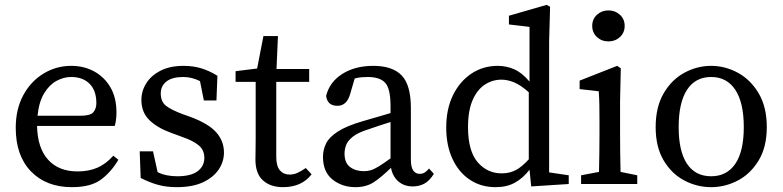

<svg xmlns="http://www.w3.org/2000/svg" viewBox="-20 -760 3232 793"><path d="M274 -442Q243 -442 213.5 -426Q184 -410 162.5 -375Q141 -340 135 -282H313Q354 -282 366 -297Q378 -312 378 -334Q378 -386 350 -414Q322 -442 274 -442ZM277 13Q171 13 108 -52Q45 -117 45 -232Q45 -309 76 -366.5Q107 -424 159.5 -456Q212 -488 274 -488Q327 -488 369 -465Q411 -442 436 -399.5Q461 -357 461 -296Q461 -279 459 -264.5Q457 -250 454 -240H133Q135 -148 179 -100Q223 -52 300 -52Q347 -52 382.5 -67.5Q418 -83 448 -117L469 -100Q438 -48 396 -17.5Q354 13 277 13Z M710 13Q668 13 633 3.5Q598 -6 561 -25L557 -135H612L631 -49Q649 -40 669.5 -36Q690 -32 712 -32Q769 -32 796.5 -53Q824 -74 824 -108Q824 -140 801 -159.5Q778 -179 731 -195L685 -212Q630 -232 597 -264Q564 -296 564 -347Q564 -384 584 -416Q604 -448 643 -468Q682 -488 738 -488Q779 -488 812.5 -477.5Q846 -467 878 -447L874 -345H822L806 -425Q772 -442 737 -442Q691 -442 667.5 -423.5Q644 -405 644 -374Q644 -341 664.5 -324Q685 -307 736 -288L767 -277Q842 -249 873.5 -213Q905 -177 905 -130Q905 -92 883 -59.5Q861 -27 818 -7Q775 13 710 13Z M1149 13Q1097 13 1066 -15Q1035 -43 1035 -101Q1035 -120 1035.5 -138.5Q1036 -157 1036 -186V-422H953V-466L1042 -477L1068 -611H1128L1122 -475H1257V-422H1121V-112Q1121 -74 1136 -56.5Q1151 -39 1176 -39Q1193 -39 1208.5 -46Q1224 -53 1243 -66L1267 -40Q1226 13 1149 13Z M1685 10Q1649 10 1625 -11Q1601 -32 1595 -67Q1554 -27 1523 -7Q1492 13 1448 13Q1393 13 1353.5 -18.5Q1314 -50 1314 -112Q1314 -141 1326.5 -167Q1339 -193 1375 -216.5Q1411 -240 1480 -260Q1509 -268 1537 -276.5Q1565 -285 1593 -293V-321Q1593 -394 1571 -418Q1549 -442 1499 -442Q1488 -442 1474.5 -441Q1461 -440 1445 -436L1426 -371Q1412 -323 1374 -323Q1332 -323 1327 -364Q1341 -421 1393.5 -454.5Q1446 -488 1522 -488Q1601 -488 1639 -448.5Q1677 -409 1677 -314V-101Q1677 -69 1687 -55.5Q1697 -42 1713 -42Q1726 -42 1735 -48Q1744 -54 1752 -64L1772 -42Q1754 -13 1732.5 -1.5Q1711 10 1685 10ZM1403 -126Q1403 -87 1426 -70Q1449 -53 1483 -53Q1498 -53 1511.5 -57Q1525 -61 1544 -72.5Q1563 -84 1593 -106V-256Q1570 -249 1547.5 -241.5Q1525 -234 1502 -226Q1457 -212 1436 -194.5Q1415 -177 1409 -159.5Q1403 -142 1403 -126Z M1913 -235Q1913 -137 1952.5 -90.5Q1992 -44 2052 -44Q2085 -44 2110.5 -57.5Q2136 -71 2164 -102V-379Q2130 -409 2103 -420Q2076 -431 2051 -431Q2014 -431 1982.5 -410.5Q1951 -390 1932 -346.5Q1913 -303 1913 -235ZM2174 10 2167 -59Q2141 -25 2107.5 -6Q2074 13 2027 13Q1966 13 1920 -18Q1874 -49 1848.5 -104.5Q1823 -160 1823 -233Q1823 -310 1851 -367Q1879 -424 1927 -456Q1975 -488 2036 -488Q2071 -488 2103.5 -474Q2136 -460 2167 -423V-649L2082 -659V-695L2238 -740L2252 -732L2248 -589V-48L2329 -36V0Z M2380 0V-36L2454 -50Q2455 -88 2455.5 -132Q2456 -176 2456 -210V-257Q2456 -298 2455.5 -325.5Q2455 -353 2453 -383L2374 -392V-427L2529 -488L2544 -478L2541 -342V-210Q2541 -177 2541.5 -132.5Q2542 -88 2543 -50L2612 -36V0ZM2493 -589Q2465 -589 2445.5 -607Q2426 -625 2426 -653Q2426 -681 2445.5 -699Q2465 -717 2493 -717Q2521 -717 2540.5 -699Q2560 -681 2560 -653Q2560 -625 2540.5 -607Q2521 -589 2493 -589Z M2917 13Q2859 13 2806.5 -14.5Q2754 -42 2721 -97.5Q2688 -153 2688 -235Q2688 -318 2721 -374.5Q2754 -431 2806.5 -459.5Q2859 -488 2917 -488Q2975 -488 3027.5 -459.5Q3080 -431 3113.5 -374.5Q3147 -318 3147 -235Q3147 -153 3113.5 -97.5Q3080 -42 3027.5 -14.5Q2975 13 2917 13ZM2917 -32Q2982 -32 3017 -83.5Q3052 -135 3052 -235Q3052 -336 3017 -389Q2982 -442 2917 -442Q2852 -442 2817.5 -389Q2783 -336 2783 -235Q2783 -135 2817.5 -83.5Q2852 -32 2917 -32Z"/></svg>

Font: Source Serif 4
Style: Regular
Weight: 400
Designer: Frank Grießhammer
Foundry: Adobe
Version: Version 4.005;hotconv 1.1.0;makeotfexe 2.6.0